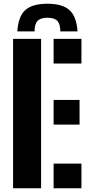

<svg xmlns="http://www.w3.org/2000/svg" viewBox="-20 -1008 484 1028"><path d="M234 -988Q314.5 -988 352.2 -953.8Q390 -919.5 395 -840H303Q303 -879 287 -896Q271 -913 234 -913Q197.5 -913 181.2 -896Q165 -879 165 -840H73Q77.5 -919.5 115.2 -953.8Q153 -988 234 -988ZM50 0V-800H200V0ZM267 0V-132H416V0ZM267 -341V-473H406V-341ZM267 -668V-800H416V-668Z"/></svg>

Font: Big Shoulders Stencil Text Thin Black
Style: Regular
Weight: 900
Version: Version 2.001